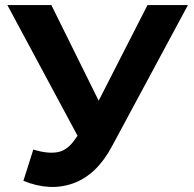

<svg xmlns="http://www.w3.org/2000/svg" viewBox="-20 -720 764 755"><path d="M72 -9 111 -132Q169 -114 208.5 -122Q248 -130 279 -178L285 -186L9 -700H182L368 -324L560 -700H719L421 -146Q361 -33 269 0.5Q177 34 72 -9Z"/></svg>

Font: Montserrat
Style: Bold
Weight: 700
Designer: Julieta Ulanovsky
Foundry: Julieta Ulanovsky
Version: Version 9.000; ttfautohint (v1.8.4.7-5d5b)